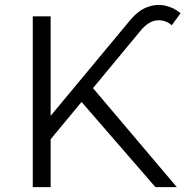

<svg xmlns="http://www.w3.org/2000/svg" viewBox="-20 -767 760 787"><path d="M178.5 -185.2 175.1 -277.2 512.1 -682.6Q545.8 -723.6 582.9 -737.5Q620 -751.5 655.5 -744.2Q691 -737 720.2 -713L684 -663.4Q658.4 -686.3 623.9 -683.6Q589.3 -680.9 556.4 -641.5ZM114.3 0V-700H187.6V0ZM617.1 0 308.4 -355.9 357.9 -409.7 704.8 0Z"/></svg>

Font: Montserrat Alternates Thin
Style: Regular
Weight: 100
Designer: Julieta Ulanovsky
Foundry: Julieta Ulanovsky
Version: Version 9.000